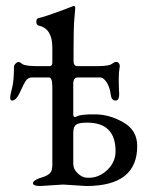

<svg xmlns="http://www.w3.org/2000/svg" viewBox="-20 -622 511 645"><path d="M272.9 -210Q246.1 -210 236.3 -203.6Q226.6 -197.3 226.1 -176.8V-73.2Q226.1 -53.2 241.7 -39.1Q257.3 -24.9 272.9 -24.9H279.8Q306.6 -24.9 331.1 -43Q368.2 -71.8 368.2 -113.8Q368.2 -210 272.9 -210ZM155.8 -330.1Q155.8 -362.3 144 -361.8H85.9Q73.7 -361.3 65.9 -349.6Q58.6 -337.9 50.8 -319.8Q35.6 -284.2 21 -284.2Q14.2 -284.2 14.2 -293.5Q14.2 -302.7 20.5 -326.2Q26.9 -349.6 26.9 -396Q26.4 -402.3 32.2 -408.2Q38.1 -414.1 42 -414.1Q45.9 -414.1 54.7 -407.2Q63.5 -400.4 100.1 -399.9H147Q155.8 -399.9 155.8 -412.1V-462.9Q155.8 -525.9 109.9 -536.1Q102.1 -538.1 102.1 -548.8Q102.1 -559.6 108.9 -561Q133.8 -566.9 179.7 -584Q225.6 -601.1 226.1 -601.6Q226.1 -602.1 227.1 -602.1Q232.9 -602.1 232.9 -595.2Q232.9 -592.8 230 -561.5Q227.1 -530.3 227.1 -459V-417Q227.1 -399.9 240.2 -399.9H310.1Q347.2 -400.4 355.5 -407.2Q364.3 -414.1 370.1 -414.1Q376 -414.1 379.9 -408.7Q383.8 -403.3 381.3 -391.6Q378.9 -379.9 378.9 -356.9Q378.9 -334 379.9 -315.9Q382.8 -283.7 368.2 -284.2Q354 -284.2 351.6 -306.2Q349.1 -328.1 338.4 -345.2Q327.6 -362.3 314.9 -361.8H241.2Q228 -361.8 226.1 -345.2V-236.8Q226.6 -224.6 239.3 -231.4Q252 -238.3 299.8 -237.8Q347.7 -237.8 394.5 -210.9Q441.4 -184.1 440.9 -130.9Q440.9 2.9 270 2.9L191.9 -2L115.2 2.9Q91.3 2.9 90.8 -6.3Q90.8 -15.6 113.8 -23.9Q114.7 -23.9 117.2 -24.9Q149.4 -33.7 153.8 -50.8L155.8 -63Z"/></svg>

Font: EBGaramond
Style: Regular
Weight: 400
Version: Version 000.012g